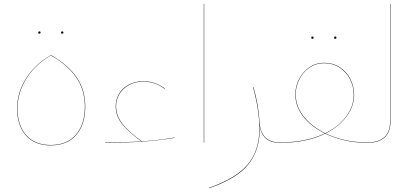

<svg xmlns="http://www.w3.org/2000/svg" viewBox="-20 -750 2172 1009"><path d="M70 -180Q70 -263 116 -336.5Q162 -410 246 -460L247 -461Q337 -410 382.5 -344Q428 -278 428 -189Q428 -97 381 -41.5Q334 14 246 14Q163 14 116.5 -38Q70 -90 70 -180ZM426 -189Q426 -278 380 -344Q334 -410 247 -459Q163 -409 117.5 -335.5Q72 -262 72 -180Q72 -91 118 -39.5Q164 12 246 12Q333 12 379.5 -43Q426 -98 426 -189ZM181 -579Q181 -585 187 -585Q193 -585 193 -579Q193 -573 187 -573Q181 -573 181 -579ZM301 -579Q301 -585 307 -585Q313 -585 313 -579Q313 -573 307 -573Q301 -573 301 -579Z M896 -27V-25Q806 -11 724 -5.5Q642 0 533 0V-2Q649 -2 723 -7Q648 -62 618 -103Q588 -144 588 -193Q588 -225 604.5 -255Q621 -285 654.5 -304Q688 -323 734 -323Q764 -323 793.5 -313Q823 -303 846 -285L845 -283Q823 -301 793.5 -311Q764 -321 734 -321Q688 -321 655.5 -302Q623 -283 606.5 -254Q590 -225 590 -193Q590 -145 620.5 -103Q651 -61 726 -7Q814 -13 896 -27Z M1051 0V-730H1053V0Z M1078 237Q1221 187 1282 114Q1343 41 1343 -74Q1343 -171 1310 -291L1312 -292Q1339 -198 1344 -108Q1347 -58 1372.5 -30Q1398 -2 1448 -2L1449 -1L1448 0Q1399 0 1374 -25.5Q1349 -51 1344 -93Q1345 -84 1345 -74Q1345 40 1284.5 114.5Q1224 189 1079 239Z M1917 -1 1916 0H1902Q1846 0 1791 -12.5Q1736 -25 1689 -48Q1593 0 1458 0H1448L1447 -1L1448 -2H1458Q1590 -2 1687 -49Q1616 -84 1574 -137Q1532 -190 1532 -255Q1532 -297 1552 -335Q1572 -373 1606 -396.5Q1640 -420 1682 -420Q1730 -420 1766.5 -396Q1803 -372 1822 -333Q1841 -294 1841 -251Q1841 -193 1802 -139Q1763 -85 1691 -49Q1738 -26 1792.5 -14Q1847 -2 1902 -2H1916ZM1689 -50Q1761 -85 1800 -139Q1839 -193 1839 -251Q1839 -294 1820 -332Q1801 -370 1765.5 -394Q1730 -418 1682 -418Q1641 -418 1607 -395Q1573 -372 1553.5 -334Q1534 -296 1534 -255Q1534 -191 1576 -138Q1618 -85 1689 -50ZM1616 -552Q1616 -558 1622 -558Q1628 -558 1628 -552Q1628 -546 1622 -546Q1616 -546 1616 -552ZM1736 -552Q1736 -558 1742 -558Q1748 -558 1748 -552Q1748 -546 1742 -546Q1736 -546 1736 -552Z M1915 -1 1916 -2Q1969 -2 1999.5 -29Q2030 -56 2030 -112V-730H2032V-112Q2032 -55 2001 -27.5Q1970 0 1916 0Z"/></svg>

Font: FiraGO Two
Style: Regular
Weight: 100
Designer: bBox Type
Foundry: bBox Type GmbH
Version: Version 1.001